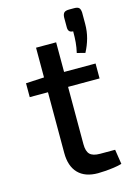

<svg xmlns="http://www.w3.org/2000/svg" viewBox="-118 -824 622 895"><g transform="rotate(-15 193.0 -377.0)"><path d="M210 -631V-139Q210 -105 224.5 -90.5Q239 -76 274 -76H346L357 -5Q340 0 318.5 3Q297 6 275.5 7.5Q254 9 241 9Q179 9 146 -25Q113 -59 113 -123V-631ZM362 -488V-416H25V-483L121 -488ZM332 -763Q349 -763 355.5 -756.5Q362 -750 363 -734V-680Q363 -643 354 -610.5Q345 -578 329 -548L290 -558Q296 -584 298 -607Q300 -630 300 -660Q276 -660 276 -685V-734Q277 -750 284 -756.5Q291 -763 309 -763Z"/></g></svg>

Font: Exo 2 Medium
Style: Regular
Weight: 500
Designer: Natanael Gama
Foundry: Natanael Gama
Version: Version 2.010